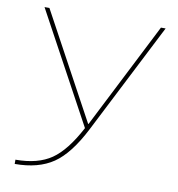

<svg xmlns="http://www.w3.org/2000/svg" viewBox="-82 -805 827 890"><g transform="rotate(10 331.0 -360.0)"><path d="M349 -232H351L604 -730H626L361 -210Q298 -86 227.5 -38Q157 10 46 10V-10Q151 -10 215 -54Q279 -98 338 -210L56 -730H79Z"/></g></svg>

Font: Mplus 1p Thin
Style: Regular
Weight: 250
Version: Version 1.061